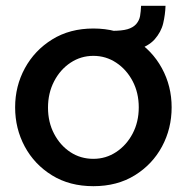

<svg xmlns="http://www.w3.org/2000/svg" viewBox="-20 -630 642 660"><path d="M301 10Q219 10 158.5 -27.5Q98 -65 65 -126.5Q32 -188 32 -261Q32 -334 65.5 -395.5Q99 -457 159.5 -494.5Q220 -532 301 -532Q382 -532 442.5 -494.5Q503 -457 536.5 -395.5Q570 -334 570 -261Q570 -188 537 -126.5Q504 -65 443.5 -27.5Q383 10 301 10ZM145 -260Q145 -210 166 -170Q187 -130 222 -107Q257 -84 301 -84Q344 -84 379.5 -107.5Q415 -131 436 -171Q457 -211 457 -261Q457 -311 436 -351Q415 -391 379.5 -414.5Q344 -438 301 -438Q258 -438 222.5 -414.5Q187 -391 166 -350.5Q145 -310 145 -260ZM362 -446 364 -524Q399 -524 418 -529.5Q437 -535 448 -547Q459 -560 461.5 -575Q464 -590 465 -610H549Q548 -580 541 -550Q534 -520 511 -494Q490 -471 449.5 -458.5Q409 -446 362 -446Z"/></svg>

Font: Raleway SemiBold
Style: Regular
Weight: 600
Designer: Matt McInerney, Pablo Impallari, Rodrigo Fuenzalida
Foundry: Matt McInerney, Pablo Impallari, Rodrigo Fuenzalida
Version: Version 4.026